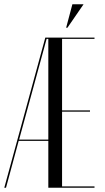

<svg xmlns="http://www.w3.org/2000/svg" viewBox="-41 -874 488 894"><path d="M273 -745 348 -854H296L267 -745ZM170 -699 -21 0H-13L46 -218H184V0H399V-6H248V-354H378V-360H248V-693H399V-699ZM176 -693H184V-224H48Z"/></svg>

Font: Moniqa Display
Style: Regular
Weight: 400
Designer: Rajesh Rajput
Foundry: Rajesh Rajput
Version: Version 1.000